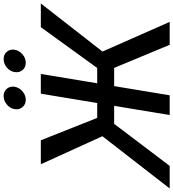

<svg xmlns="http://www.w3.org/2000/svg" viewBox="13 -1011 978 1084"><g transform="rotate(-90 502.0 -469.0)"><path d="M626.5 -727.5 505.9 0H394.5L515.1 -727.5ZM-20 0 274.9 -379.9 116.7 -727.5H252L378.4 -409.2H660.2L890.6 -727.5H1024.4L752.9 -379.4L920.4 0H791L660.6 -313.5H344.7L107.4 0ZM689.9 -812.5Q663.6 -812.5 648.2 -831.1Q632.8 -849.6 637.2 -875.5Q641.1 -901.4 662.8 -919.4Q684.6 -937.5 710.4 -937.5Q736.8 -937.5 752 -919.4Q767.1 -901.4 763.2 -875.5Q758.8 -849.6 737.3 -831.1Q715.8 -812.5 689.9 -812.5ZM480.5 -812.5Q454.6 -812.5 439.2 -831.1Q423.8 -849.6 427.7 -875.5Q432.1 -901.4 453.9 -919.4Q475.6 -937.5 501.5 -937.5Q527.8 -937.5 543 -919.4Q558.1 -901.4 554.2 -875.5Q549.8 -849.6 528.3 -831.1Q506.8 -812.5 480.5 -812.5Z"/></g></svg>

Font: Inter 16pt Medium
Style: Italic
Weight: 500
Italic angle: -9.3988°
Version: Version 4.001;git-66647c0bb